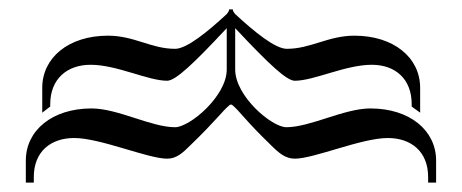

<svg xmlns="http://www.w3.org/2000/svg" viewBox="-20 -434 984 409"><path d="M468 -414C468 -410 466 -408 463 -404C423 -367 378 -330 353 -330C302 -330 266 -358 210 -358C126 -358 70 -311 70 -247V-194L87 -207V-212C87 -266 123 -296 173 -296C229 -296 295 -262 336 -262C354 -262 392 -298 463 -374V-286C463 -229 384 -163 353 -163C302 -163 231 -203 175 -203C91 -203 35 -156 35 -92V-45H52V-57C52 -111 88 -140 138 -140C194 -140 295 -96 336 -96C356 -96 369 -108 386 -125C442 -179 451 -195 470 -211H474C493 -195 501 -179 557 -125C574 -108 588 -96 608 -96C649 -96 750 -140 806 -140C856 -140 892 -111 892 -57V-45H909V-92C909 -156 853 -203 769 -203C713 -203 641 -163 590 -163C559 -163 481 -229 481 -286V-374C555 -295 591 -262 608 -262C649 -262 716 -296 772 -296C822 -296 857 -266 857 -212V-207L875 -194V-247C875 -311 819 -358 735 -358C679 -358 642 -330 591 -330C566 -330 521 -367 481 -404C478 -408 476 -410 476 -414Z"/></svg>

Font: FoglihtenDeH04
Style: Regular
Weight: 500
Version: Version 0.68